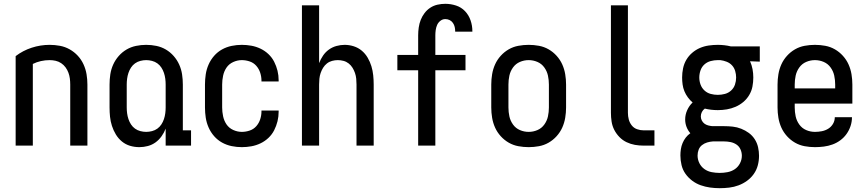

<svg xmlns="http://www.w3.org/2000/svg" viewBox="-20 -763 4540 1006"><path d="M62 0V-469Q100 -498 146 -513Q192 -528 240 -528Q267 -528 294 -523Q321 -518 345 -504.5Q369 -491 387.5 -471Q406 -451 417.5 -426Q429 -401 433.5 -374Q438 -347 438 -320V0H348V-320Q348 -336 346 -351.5Q344 -367 338.5 -382Q333 -397 323.5 -410Q314 -423 300.5 -432Q287 -441 271.5 -444.5Q256 -448 240 -448Q217 -448 194.5 -443Q172 -438 152 -428V0Z M710 8Q685 8 661.5 1Q638 -6 619 -21.5Q600 -37 587 -58.5Q574 -80 566.5 -103.5Q559 -127 556.5 -151Q554 -175 554 -200V-320Q554 -347 558 -373.5Q562 -400 573 -424.5Q584 -449 602 -469.5Q620 -490 643 -503.5Q666 -517 692.5 -522.5Q719 -528 746 -528Q773 -528 799.5 -522.5Q826 -517 849 -503.5Q872 -490 890 -469.5Q908 -449 919 -424.5Q930 -400 934 -373.5Q938 -347 938 -320V-80H981V0H848V-89Q840 -68 826.5 -49Q813 -30 795 -17Q777 -4 755 2Q733 8 710 8ZM746 -72Q761 -72 776.5 -76Q792 -80 804.5 -89Q817 -98 825.5 -111Q834 -124 839 -139Q844 -154 846 -169.5Q848 -185 848 -200V-320Q848 -335 846 -350.5Q844 -366 839 -381Q834 -396 825.5 -409Q817 -422 804.5 -431Q792 -440 776.5 -444Q761 -448 746 -448Q731 -448 715.5 -444Q700 -440 687.5 -431Q675 -422 666.5 -409Q658 -396 653 -381Q648 -366 646 -350.5Q644 -335 644 -320V-200Q644 -185 646 -169.5Q648 -154 653 -139Q658 -124 666.5 -111Q675 -98 687.5 -89Q700 -80 715.5 -76Q731 -72 746 -72Z M1247 8Q1220 8 1193.5 2.5Q1167 -3 1143.5 -16Q1120 -29 1102 -49.5Q1084 -70 1073 -95Q1062 -120 1058 -146.5Q1054 -173 1054 -200V-320Q1054 -347 1058 -373.5Q1062 -400 1073 -425Q1084 -450 1102 -470.5Q1120 -491 1143.5 -504Q1167 -517 1193.5 -522.5Q1220 -528 1247 -528Q1272 -528 1297 -523.5Q1322 -519 1345 -508Q1368 -497 1386.5 -479.5Q1405 -462 1416.5 -439.5Q1428 -417 1434 -392.5Q1440 -368 1440 -342V-336H1350V-340Q1350 -361 1343.5 -381.5Q1337 -402 1323 -418Q1309 -434 1288.5 -441Q1268 -448 1247 -448Q1224 -448 1202 -438Q1180 -428 1167 -409Q1154 -390 1149 -366.5Q1144 -343 1144 -320V-200Q1144 -177 1149 -153.5Q1154 -130 1167 -111Q1180 -92 1202 -82Q1224 -72 1247 -72Q1268 -72 1288.5 -79Q1309 -86 1323 -102Q1337 -118 1343.5 -138.5Q1350 -159 1350 -180V-184H1440V-178Q1440 -152 1434 -127.5Q1428 -103 1416.5 -80.5Q1405 -58 1386.5 -40.5Q1368 -23 1345 -12Q1322 -1 1297 3.5Q1272 8 1247 8Z M1562 0V-735H1652V-432Q1660 -453 1672.5 -471.5Q1685 -490 1703 -503Q1721 -516 1742.5 -522Q1764 -528 1786 -528Q1810 -528 1833.5 -520.5Q1857 -513 1875.5 -497.5Q1894 -482 1906.5 -460.5Q1919 -439 1926 -416Q1933 -393 1935.5 -368.5Q1938 -344 1938 -320V0H1848V-320Q1848 -335 1846.5 -350.5Q1845 -366 1840 -380.5Q1835 -395 1827 -408Q1819 -421 1807 -430.5Q1795 -440 1780 -444Q1765 -448 1750 -448Q1735 -448 1720 -444Q1705 -440 1693 -430.5Q1681 -421 1673 -408Q1665 -395 1660 -380.5Q1655 -366 1653.5 -350.5Q1652 -335 1652 -320V0Z M2171 0V-395H2062V-475H2171V-578Q2171 -598 2174 -619Q2177 -640 2184.5 -659Q2192 -678 2204.5 -694.5Q2217 -711 2234.5 -722.5Q2252 -734 2272.5 -738.5Q2293 -743 2313 -743Q2342 -743 2369.5 -734Q2397 -725 2416.5 -704.5Q2436 -684 2445.5 -656.5Q2455 -629 2455 -600V-597H2365V-599Q2365 -610 2362.5 -621.5Q2360 -633 2353 -643Q2346 -653 2335.5 -658Q2325 -663 2313 -663Q2299 -663 2287.5 -654Q2276 -645 2270.5 -632.5Q2265 -620 2263 -606Q2261 -592 2261 -578V-475H2419V-395H2261V0Z M2750 8Q2723 8 2696 3Q2669 -2 2645.5 -15.5Q2622 -29 2603.5 -49.5Q2585 -70 2574 -94.5Q2563 -119 2558.5 -146Q2554 -173 2554 -200V-320Q2554 -347 2558.5 -374Q2563 -401 2574 -425.5Q2585 -450 2603.5 -470.5Q2622 -491 2645.5 -504.5Q2669 -518 2696 -523Q2723 -528 2750 -528Q2777 -528 2804 -523Q2831 -518 2854.5 -504.5Q2878 -491 2896.5 -470.5Q2915 -450 2926 -425.5Q2937 -401 2941.5 -374Q2946 -347 2946 -320V-200Q2946 -173 2941.5 -146Q2937 -119 2926 -94.5Q2915 -70 2896.5 -49.5Q2878 -29 2854.5 -15.5Q2831 -2 2804 3Q2777 8 2750 8ZM2750 -72Q2774 -72 2796 -81.5Q2818 -91 2832 -110.5Q2846 -130 2851 -153Q2856 -176 2856 -200V-320Q2856 -344 2851 -367Q2846 -390 2832 -409.5Q2818 -429 2796 -438.5Q2774 -448 2750 -448Q2726 -448 2704 -438.5Q2682 -429 2668 -409.5Q2654 -390 2649 -367Q2644 -344 2644 -320V-200Q2644 -176 2649 -153Q2654 -130 2668 -110.5Q2682 -91 2704 -81.5Q2726 -72 2750 -72Z M3409 0H3353Q3329 0 3306.5 -4Q3284 -8 3263 -18Q3242 -28 3225.5 -45Q3209 -62 3198.5 -82.5Q3188 -103 3184.5 -126Q3181 -149 3181 -172V-735H3270V-172Q3270 -154 3274.5 -137Q3279 -120 3290 -106Q3301 -92 3318 -86Q3335 -80 3353 -80H3409Z M3751 223Q3725 223 3700 219.5Q3675 216 3651 207.5Q3627 199 3606.5 183.5Q3586 168 3571.5 147.5Q3557 127 3551 102Q3545 77 3545 51Q3545 35 3547.5 18.5Q3550 2 3556.5 -13.5Q3563 -29 3573 -42Q3583 -55 3597 -65Q3584 -80 3577 -98.5Q3570 -117 3570 -137Q3570 -162 3580.5 -185.5Q3591 -209 3609 -226Q3595 -238 3584 -253Q3573 -268 3566 -285Q3559 -302 3556.5 -320.5Q3554 -339 3554 -357Q3554 -381 3559 -405Q3564 -429 3576 -449.5Q3588 -470 3606.5 -486Q3625 -502 3647 -511.5Q3669 -521 3693 -524.5Q3717 -528 3741 -528Q3758 -528 3775.5 -526Q3793 -524 3809 -520H3961V-440L3910 -442Q3919 -422 3923 -400.5Q3927 -379 3927 -357Q3927 -333 3922.5 -309.5Q3918 -286 3905.5 -265Q3893 -244 3874.5 -228.5Q3856 -213 3834 -203.5Q3812 -194 3788.5 -190Q3765 -186 3741 -186Q3724 -186 3706.5 -188Q3689 -190 3673 -194Q3663 -187 3657.5 -176Q3652 -165 3652 -153Q3652 -142 3657 -132Q3662 -122 3670.5 -115.5Q3679 -109 3690 -106Q3701 -103 3712 -102H3774Q3797 -102 3819.5 -99.5Q3842 -97 3863.5 -88.5Q3885 -80 3903.5 -66.5Q3922 -53 3934.5 -33.5Q3947 -14 3952 8.5Q3957 31 3957 53Q3957 79 3950.5 103.5Q3944 128 3929.5 148.5Q3915 169 3894.5 184Q3874 199 3850 208Q3826 217 3801 220Q3776 223 3751 223ZM3741 -266Q3760 -266 3778.5 -271Q3797 -276 3811 -289Q3825 -302 3831 -320Q3837 -338 3837 -357Q3837 -374 3832 -391Q3827 -408 3815.5 -420.5Q3804 -433 3787.5 -439.5Q3771 -446 3754 -448H3741Q3722 -448 3703.5 -443Q3685 -438 3671 -425.5Q3657 -413 3650.5 -394.5Q3644 -376 3644 -357Q3644 -338 3650.5 -320Q3657 -302 3671 -289Q3685 -276 3703.5 -271Q3722 -266 3741 -266ZM3751 143Q3771 143 3792 139Q3813 135 3830 123.5Q3847 112 3857 93Q3867 74 3867 53Q3867 36 3860 20Q3853 4 3839 -5.5Q3825 -15 3808 -18.5Q3791 -22 3774 -22H3715Q3700 -21 3685 -16.5Q3670 -12 3658 -2.5Q3646 7 3640.5 21.5Q3635 36 3635 52Q3635 73 3644.5 92Q3654 111 3671 123Q3688 135 3709 139Q3730 143 3751 143Z M4250 8Q4223 8 4196 3Q4169 -2 4145.5 -15.5Q4122 -29 4103.5 -49.5Q4085 -70 4074 -94.5Q4063 -119 4058.5 -146Q4054 -173 4054 -200V-320Q4054 -347 4058.5 -374Q4063 -401 4074 -425.5Q4085 -450 4103.5 -470.5Q4122 -491 4145.5 -504.5Q4169 -518 4196 -523Q4223 -528 4250 -528Q4277 -528 4304 -523Q4331 -518 4354.5 -504.5Q4378 -491 4396.5 -470.5Q4415 -450 4426 -425.5Q4437 -401 4441.5 -374Q4446 -347 4446 -320V-220H4144V-200Q4144 -176 4149 -153Q4154 -130 4168 -110.5Q4182 -91 4204 -81.5Q4226 -72 4250 -72Q4268 -72 4286 -75.5Q4304 -79 4319.5 -88.5Q4335 -98 4344.5 -114Q4354 -130 4354 -149H4444Q4444 -125 4436.5 -102.5Q4429 -80 4415.5 -61Q4402 -42 4383 -28Q4364 -14 4342 -6Q4320 2 4296.5 5Q4273 8 4250 8ZM4356 -300V-320Q4356 -344 4351 -367Q4346 -390 4332 -409.5Q4318 -429 4296 -438.5Q4274 -448 4250 -448Q4226 -448 4204 -438.5Q4182 -429 4168 -409.5Q4154 -390 4149 -367Q4144 -344 4144 -320V-300Z"/></svg>

Font: Iosevka Bendy Medium
Style: Regular
Weight: 500
Monospace: yes
Designer: Belleve Invis
Foundry: Belleve Invis
Version: Version 30.1.2